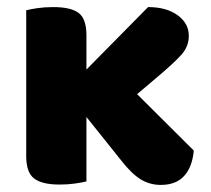

<svg xmlns="http://www.w3.org/2000/svg" viewBox="-20 -513 595 542"><path d="M224 -205H54V-484Q65 -487 85.5 -490Q106 -493 130 -493Q180 -493 202 -476.5Q224 -460 224 -413ZM295 -186 171 -263 398 -493Q450 -493 481.5 -470Q513 -447 513 -412Q513 -382 492.5 -359Q472 -336 427 -298ZM179 -239 316 -298 527 -88Q523 -42 500 -16.5Q477 9 434 9Q403 9 377.5 -6.5Q352 -22 323 -59ZM54 -264H224V-1Q213 2 192.5 5Q172 8 148 8Q99 8 76.5 -9Q54 -26 54 -72Z"/></svg>

Font: Baloo Bhaijaan 2 ExtraBold
Style: Regular
Weight: 800
Designer: Sanskriti Dholi, Noopur Datye and Ek Type
Foundry: Ek Type
Version: Version 1.701